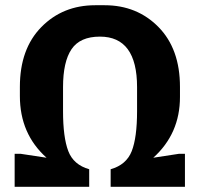

<svg xmlns="http://www.w3.org/2000/svg" viewBox="-20 -714 764 734"><path d="M380 -694Q504 -694 586 -610.5Q668 -527 668 -382V-343Q668 -203 566 -111L664 -126H687V0H403V-67Q463 -84 483.5 -136Q504 -188 504 -289V-381Q504 -574 362 -574Q286 -574 253.5 -526Q221 -478 221 -381V-289Q221 -189 241 -136.5Q261 -84 321 -67V0H36V-126H59L158 -111Q56 -202 56 -347V-382Q56 -527 138 -610.5Q220 -694 344 -694Z"/></svg>

Font: Chivo
Style: Bold
Weight: 700
Designer: Hector Gatti
Foundry: Omnibus-Type
Version: Version 1.007;PS 001.007;hotconv 1.0.88;makeotf.lib2.5.64775